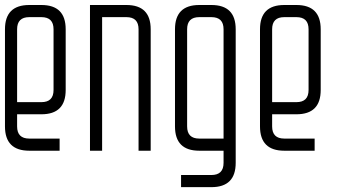

<svg xmlns="http://www.w3.org/2000/svg" viewBox="-20 -606 1407 772"><path d="M48.8 -195.3H146.5Q195.3 -195.3 195.3 -244.1V-488.3Q195.3 -537.1 146.5 -537.1H97.7Q48.8 -537.1 48.8 -488.3ZM48.8 -146.5V-97.7Q48.8 -48.8 97.7 -48.8H219.7V0H97.7Q0 0 0 -97.7V-488.3Q0 -585.9 97.7 -585.9H146.5Q244.1 -585.9 244.1 -488.3V-244.1Q244.1 -146.5 146.5 -146.5Z M390.6 -537.1V0H341.8V-585.9H488.3Q585.9 -585.9 585.9 -488.3V0H537.1V-488.3Q537.1 -537.1 488.3 -537.1Z M927.7 48.8Q927.7 146.5 830.1 146.5H708V97.7H830.1Q878.9 97.7 878.9 48.8V0H781.2Q683.6 0 683.6 -97.7V-488.3Q683.6 -585.9 781.2 -585.9H830.1Q927.7 -585.9 927.7 -488.3ZM878.9 -48.8V-488.3Q878.9 -537.1 830.1 -537.1H781.2Q732.4 -537.1 732.4 -488.3V-97.7Q732.4 -48.8 781.2 -48.8Z M1074.2 -195.3H1171.9Q1220.7 -195.3 1220.7 -244.1V-488.3Q1220.7 -537.1 1171.9 -537.1H1123Q1074.2 -537.1 1074.2 -488.3ZM1074.2 -146.5V-97.7Q1074.2 -48.8 1123 -48.8H1245.1V0H1123Q1025.4 0 1025.4 -97.7V-488.3Q1025.4 -585.9 1123 -585.9H1171.9Q1269.5 -585.9 1269.5 -488.3V-244.1Q1269.5 -146.5 1171.9 -146.5Z"/></svg>

Font: Daray
Style: Regular
Weight: 400
Designer: Maxim Raikov
Foundry: Maxim Raikov
Version: Version 1.00 May 24, 2021, initial release